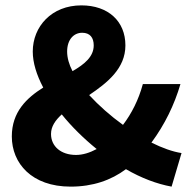

<svg xmlns="http://www.w3.org/2000/svg" viewBox="-20 -683 715 715"><path d="M230 -491C230 -536 255 -561 286 -561C315 -561 329 -543 329 -514C329 -472 295 -444 250 -418C237 -443 230 -468 230 -491ZM243 12C326 12 394 -12 449 -53C506 -20 564 2 619 12L656 -113C623 -118 584 -132 544 -152C594 -220 629 -292 652 -370H512C496 -311 470 -260 438 -218C392 -251 348 -290 312 -329C380 -375 447 -428 447 -514C447 -604 383 -663 283 -663C172 -663 102 -584 102 -491C102 -450 116 -404 141 -357C79 -318 24 -266 24 -175C24 -75 98 12 243 12ZM170 -184C170 -212 186 -235 210 -257C247 -211 292 -167 340 -128C314 -114 288 -106 263 -106C207 -106 170 -138 170 -184Z"/></svg>

Font: Source Sans Pro
Style: Bold
Weight: 700
Designer: Paul D. Hunt
Foundry: Adobe Systems Incorporated
Version: Version 3.006;hotconv 1.0.111;makeotfexe 2.5.65597